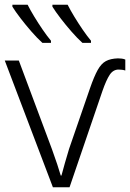

<svg xmlns="http://www.w3.org/2000/svg" viewBox="-20 -786 546 806"><path d="M475 -541Q483 -541 491 -540Q499 -539 506 -536V-490Q500 -492 492.5 -493Q485 -494 478 -494Q455 -494 440.5 -472Q426 -450 410 -404L272 0H202L0 -532H59L198 -160Q224 -88 235 -49H238Q244 -71 252 -100Q260 -129 270 -161L358 -416Q375 -465 390 -492Q405 -519 424.5 -529.5Q444 -540 475 -541ZM264 -766Q275 -744 292 -716Q309 -688 327.5 -661Q346 -634 362 -615V-606H326Q304 -626 280 -653.5Q256 -681 234.5 -709Q213 -737 200 -758V-766ZM96 -766Q107 -744 124 -716Q141 -688 159.5 -661Q178 -634 194 -615V-606H158Q136 -626 112 -653.5Q88 -681 66.5 -709Q45 -737 32 -758V-766Z"/></svg>

Font: BC Sans Light
Style: Regular
Weight: 300
Designer: Monotype Design Team
Foundry: Monotype Imaging Inc.
Version: Version 2.000;GOOG;noto-source:20170915:90ef993387c0